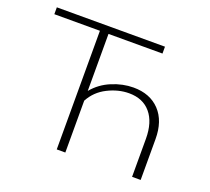

<svg xmlns="http://www.w3.org/2000/svg" viewBox="-114 -802 1037 946"><g transform="rotate(20 404.5 -329.0)"><path d="M710 -214V0H665V-199Q665 -286 624.5 -334Q584 -382 511 -382Q455 -382 399.5 -354Q344 -326 315 -272V0H270V-622H31V-658H598V-622H315V-323Q353 -369 409.5 -392.5Q466 -416 522 -416Q609 -416 659.5 -362.5Q710 -309 710 -214Z"/></g></svg>

Font: Ysabeau Light
Style: Regular
Weight: 300
Designer: Christian Thalmann (Catharsis Fonts)
Version: Version 0.003